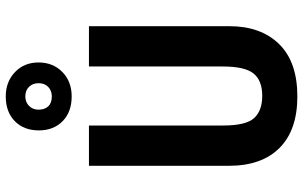

<svg xmlns="http://www.w3.org/2000/svg" viewBox="-213 -830 1053 667"><g transform="rotate(-90 313.5 -496.5)"><path d="M556 -226Q556 -117 494 -53.5Q432 10 312 10Q195 10 133 -52Q71 -114 71 -228V-714H211V-248Q211 -168 237 -140Q263 -112 314 -112Q367 -112 391.5 -142Q416 -172 416 -249V-714H556ZM312 -774Q258 -774 226 -805.5Q194 -837 194 -888Q194 -940 226 -971.5Q258 -1003 312 -1003Q363 -1003 396.5 -971Q430 -939 430 -889Q430 -839 397 -806.5Q364 -774 312 -774ZM312 -843Q332 -843 345 -855.5Q358 -868 358 -889Q358 -909 345.5 -922Q333 -935 312 -935Q292 -935 279 -922Q266 -909 266 -889Q266 -868 277.5 -855.5Q289 -843 312 -843Z"/></g></svg>

Font: Noto Sans Malayalam Condensed
Style: Bold
Weight: 700
Width: 3
Designer: Jelle Bosma - Monotype Design Team
Foundry: Monotype Imaging Inc.
Version: Version 2.104; ttfautohint (v1.8.4.7-5d5b)